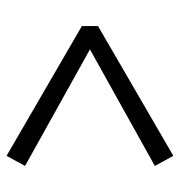

<svg xmlns="http://www.w3.org/2000/svg" viewBox="-2 -616 536 571"><g transform="rotate(-90 265.5 -330.0)"><path d="M474 -354V-306L88 -82L58 -137L419 -338V-322L58 -523L88 -578Z"/></g></svg>

Font: Source Serif 4 18pt
Style: Regular
Weight: 400
Designer: Frank Grießhammer
Foundry: Adobe Systems Incorporated
Version: Version 4.004;hotconv 1.0.116;makeotfexe 2.5.65601